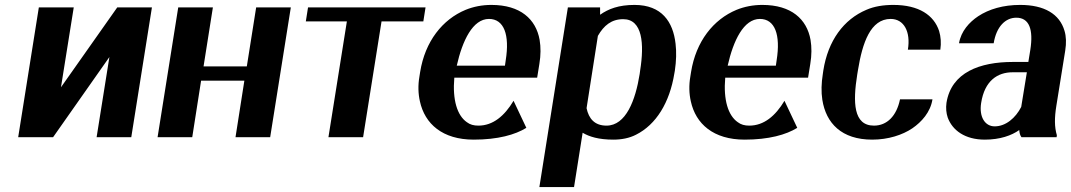

<svg xmlns="http://www.w3.org/2000/svg" viewBox="-20 -558 4356 781"><path d="M54 0H196L425 -326L373 0H514L598 -528H457L228 -203L280 -528H138Z M621 0H762L798 -230H974L938 0H1079L1163 -528H1022L984 -288H808L846 -528H705Z M1224 -471H1391L1316 0H1457L1532 -471H1702L1711 -528H1233Z M1686 -246C1680 -211 1681 -177 1688 -146C1708 -54 1780 10 1907 10C2005 10 2076 -10 2121 -38L2069 -148C2032 -86 1985 -47 1926 -47C1907 -47 1892 -51 1879 -61C1840 -88 1820 -151 1828 -242H2165L2174 -298C2180 -334 2180 -366 2175 -396C2160 -480 2097 -538 1979 -538C1941 -538 1906 -531 1874 -518C1780 -479 1709 -390 1689 -265ZM1838 -291C1861 -393 1903 -481 1969 -481C2030 -481 2054 -417 2037 -312L2034 -291Z M2174 203H2315L2350 -18C2377 -2 2415 10 2475 10C2508 10 2540 4 2567 -10C2649 -51 2704 -141 2723 -259L2725 -270C2731 -310 2732 -347 2728 -380C2718 -469 2672 -538 2561 -538C2497 -538 2455 -522 2421 -498V-528H2290ZM2366 -118 2412 -412C2436 -454 2467 -480 2515 -480C2594 -480 2601 -379 2584 -272L2582 -257C2565 -150 2526 -47 2447 -47C2399 -47 2375 -75 2366 -118Z M2788 -246C2782 -211 2783 -177 2790 -146C2810 -54 2882 10 3009 10C3107 10 3178 -10 3223 -38L3171 -148C3134 -86 3087 -47 3028 -47C3009 -47 2994 -51 2981 -61C2942 -88 2922 -151 2930 -242H3267L3276 -298C3282 -334 3282 -366 3277 -396C3262 -480 3199 -538 3081 -538C3043 -538 3008 -531 2976 -518C2882 -479 2811 -390 2791 -265ZM2940 -291C2963 -393 3005 -481 3071 -481C3132 -481 3156 -417 3139 -312L3136 -291Z M3327 -257C3321 -220 3320 -184 3325 -152C3340 -57 3403 10 3528 10C3593 10 3651 -9 3691 -36C3729 -62 3765 -102 3773 -154H3641C3627 -86 3588 -47 3535 -47C3451 -47 3449 -142 3467 -255L3470 -273C3488 -384 3521 -481 3603 -481C3657 -481 3685 -429 3673 -356H3805C3809 -383 3807 -409 3800 -432C3779 -496 3718 -538 3614 -538C3573 -538 3536 -532 3504 -518C3412 -479 3348 -393 3329 -271Z M3830 -140C3827 -118 3829 -98 3835 -80C3854 -28 3905 10 3986 10C4048 10 4095 -7 4126 -29C4127 -17 4129 -8 4135 0H4278L4279 -8C4269 -41 4269 -79 4277 -128L4313 -352C4318 -383 4317 -410 4310 -433C4290 -501 4228 -538 4130 -538C4061 -538 4003 -521 3959 -492C3923 -468 3889 -431 3881 -382H4022C4033 -450 4070 -486 4114 -486C4167 -486 4184 -438 4171 -355L4163 -306H4100C3966 -306 3850 -264 3830 -140ZM3971 -139C3985 -230 4038 -264 4099 -264H4157L4134 -123C4111 -78 4071 -44 4026 -44C3987 -44 3962 -82 3971 -139Z"/></svg>

Font: Aerodynamic
Style: Obl
Weight: 500
Designer: Google
Version: Version 2.000980; 2014